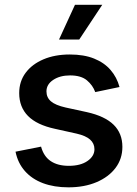

<svg xmlns="http://www.w3.org/2000/svg" viewBox="-20 -784 583 815"><path d="M270.5 11.2Q210 11.2 162.8 -6.3Q115.7 -23.9 85.7 -57.9Q55.7 -91.8 45.9 -140.1L154.3 -161.6Q165.5 -120.1 195.3 -100.1Q225.1 -80.1 272 -80.1Q321.8 -80.1 351.3 -100.6Q380.9 -121.1 380.9 -150.4Q380.9 -175.3 362.3 -191.7Q343.8 -208 305.2 -216.8L212.9 -237.3Q136.2 -253.9 98.9 -291.7Q61.5 -329.6 61.5 -388.7Q61.5 -438.5 88.9 -475.1Q116.2 -511.7 164.6 -532.2Q212.9 -552.7 276.4 -552.7Q336.4 -552.7 379.4 -535.4Q422.4 -518.1 449.2 -487.1Q476.1 -456.1 487.3 -414.6L384.3 -393.1Q374 -421.9 349.1 -442.9Q324.2 -463.9 277.3 -463.9Q234.4 -463.9 205.8 -444.8Q177.2 -425.8 177.2 -396Q177.2 -370.1 196.3 -353.8Q215.3 -337.4 258.8 -327.6L348.6 -308.1Q425.3 -291 462.4 -254.4Q499.5 -217.8 499.5 -160.6Q499.5 -109.9 470.5 -71.3Q441.4 -32.7 389.6 -10.7Q337.9 11.2 270.5 11.2ZM230.5 -616.2 298.3 -763.7H414.1L316.4 -616.2Z"/></svg>

Font: Inter
Style: 540
Weight: 540
Designer: Rasmus Andersson
Foundry: rsms
Version: Version 4.001;git-66647c0bb